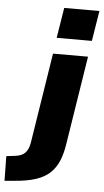

<svg xmlns="http://www.w3.org/2000/svg" viewBox="-153 -784 548 1016"><g transform="rotate(5 121.0 -276.5)"><path d="M120 -585 146 -746H333L307 -585ZM-89 193 -91 62 -42 56Q-9 52 8.5 34Q26 16 32 -19L108 -500H294L220 -32Q212 22 195.5 61Q179 100 150.5 126.5Q122 153 76.5 168Q31 183 -35 188Z"/></g></svg>

Font: Nunito Sans 9pt Black
Style: Italic
Weight: 900
Italic angle: -9°
Version: Version 3.101;gftools[0.9.27]